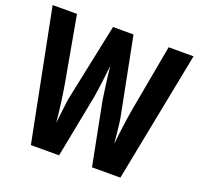

<svg xmlns="http://www.w3.org/2000/svg" viewBox="-137 -850 1019 986"><g transform="rotate(20 373.0 -357.0)"><path d="M758 -714H622L556 -352C545 -290 535 -211 529 -152C524 -201 519 -257 514 -286L430 -714H318L228 -284C224 -258 218 -199 212 -152C207 -210 196 -294 186 -352L121 -714H-12L129 0H283L350 -344C358 -392 368 -473 373 -522C379 -456 391 -382 396 -343L463 0H618Z"/></g></svg>

Font: Noto Sans Malayalam ExtraCondensed
Style: Bold
Weight: 700
Width: 2
Designer: Jelle Bosma - Monotype Design Team
Foundry: Monotype Imaging Inc.
Version: Version 2.104